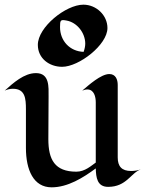

<svg xmlns="http://www.w3.org/2000/svg" viewBox="-25 -792 623 822"><path d="M578 -67C564 -62 550 -60 536 -60C496 -60 479 -80 479 -118V-428C479 -452 470 -475 443 -475C407 -475 354 -427 327 -404C334 -407 342 -409 349 -409C378 -409 385 -377 385 -354V-96C366 -83 339 -57 302 -57C210 -57 182 -108 182 -196C182 -257 183 -318 183 -378C183 -419 188 -479 129 -479C78 -479 32 -437 -5 -404C6 -409 18 -412 30 -412C83 -412 86 -370 86 -324V-159C86 -65 118 10 196 10C265 10 331 -31 385 -71C386 -32 391 8 438 8C517 8 535 -52 578 -67ZM435 -672C435 -727 387 -772 332 -772C257 -772 137 -676 137 -600C137 -542 186 -506 241 -506C313 -506 435 -600 435 -672ZM340 -605C340 -594 337 -581 333 -570C274 -572 232 -617 232 -676C232 -706 234 -709 260 -704C305 -696 340 -651 340 -605Z"/></svg>

Font: Fondamento
Style: Regular
Weight: 400
Designer: Astigmatic (AOETI)
Foundry: Astigmatic (AOETI)
Version: Version 1.001